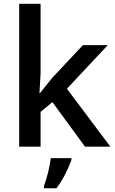

<svg xmlns="http://www.w3.org/2000/svg" viewBox="-20 -780 612 1021"><path d="M195.8 0H82V-759.8H195.8V-389.2L189.9 -285.2H192.9L257.8 -366.2L420.9 -540H553.2L335.9 -308.1L566.9 0H432.1L258.8 -236.8L195.8 -185.1ZM359.9 61V70.8Q328.6 156.2 280.3 221.2H213.9V209Q241.2 132.3 250 61Z"/></svg>

Font: OpenSans-Semibold
Style: Regular
Weight: 600
Foundry: Ascender Corporation
Version: Version 1.10